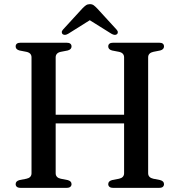

<svg xmlns="http://www.w3.org/2000/svg" viewBox="-20 -906 867 926"><path d="M181 -352.5H618.5V-311H181ZM248.5 -70.5Q248.5 -60 254.8 -53.2Q261 -46.5 273 -44L306.5 -37.5Q325 -32.5 325 -18Q325 -10 319.2 -5Q313.5 0 301 0H79.5Q67 0 61.2 -5Q55.5 -10 55.5 -18Q55.5 -32.5 74 -37.5L107.5 -44Q119.5 -46.5 125.8 -53.2Q132 -60 132 -70.5V-629.5Q132 -640 125.8 -646.8Q119.5 -653.5 107.5 -656L74 -662.5Q55.5 -667.5 55.5 -682Q55.5 -690.5 61.2 -695.2Q67 -700 79.5 -700H301Q313.5 -700 319.2 -695.2Q325 -690.5 325 -682Q325 -667.5 306.5 -662.5L273 -656Q261 -653.5 254.8 -646.8Q248.5 -640 248.5 -629.5ZM694.5 -70.5Q694.5 -60 701 -53.2Q707.5 -46.5 719.5 -44L752.5 -37.5Q771 -32.5 771 -18Q771 -10 765.5 -5Q760 0 747.5 0H526Q513.5 0 507.8 -5Q502 -10 502 -18Q502 -32.5 520.5 -37.5L554 -44Q566 -46.5 572.2 -53.2Q578.5 -60 578.5 -70.5V-629.5Q578.5 -640 572.2 -646.8Q566 -653.5 554 -656L520.5 -662.5Q502 -667.5 502 -682Q502 -690.5 507.8 -695.2Q513.5 -700 526 -700H747.5Q760 -700 765.5 -695.2Q771 -690.5 771 -682Q771 -667.5 752.5 -662.5L719.5 -656Q707.5 -653.5 701 -646.8Q694.5 -640 694.5 -629.5ZM433 -821H393L517 -743.5Q534 -733.5 544 -741Q548 -744 548.2 -750.2Q548.5 -756.5 542 -763.5L449 -865Q439.5 -875 432 -880.5Q424.5 -886 413.5 -886Q402.5 -886 394.5 -880.5Q386.5 -875 377 -865L284 -763.5Q277.5 -756.5 278 -750.2Q278.5 -744 282.5 -741Q292.5 -733.5 309.5 -743.5Z"/></svg>

Font: Fraunces 16pt
Style: Regular
Weight: 400
Version: Version 1.000;[b76b70a41]